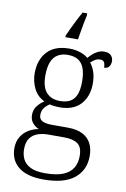

<svg xmlns="http://www.w3.org/2000/svg" viewBox="-107 -827 738 1128"><g transform="rotate(10 262.5 -263.0)"><path d="M234 240Q136 240 85.5 199.5Q35 159 35 88Q35 48 52.5 19.5Q70 -9 98 -25.5Q126 -42 157 -47Q136 -55 119.5 -74Q103 -93 103 -123Q103 -153 120 -175.5Q137 -198 161 -213Q118 -233 97 -275.5Q76 -318 76 -366Q76 -447 121 -495.5Q166 -544 253 -544Q289 -544 319 -533.5Q349 -523 365 -508Q374 -519 387.5 -531.5Q401 -544 418.5 -553Q436 -562 457 -562Q485 -562 498 -548Q511 -534 511 -514Q511 -495 501.5 -482Q492 -469 472 -469Q472 -488 466 -500Q460 -512 442 -512Q425 -512 412.5 -504.5Q400 -497 386 -485Q402 -465 412.5 -435.5Q423 -406 423 -364Q423 -290 380.5 -242Q338 -194 253 -194Q241 -194 222.5 -196Q204 -198 195 -201Q177 -190 164 -173Q151 -156 151 -130Q151 -106 170.5 -95.5Q190 -85 230 -85H323Q377 -85 411.5 -67.5Q446 -50 462.5 -18Q479 14 479 58Q479 141 418.5 190.5Q358 240 234 240ZM237 202Q305 202 345 185.5Q385 169 403 139Q421 109 421 68Q421 14 393 -5.5Q365 -25 312 -25H217Q183 -25 154.5 -15Q126 -5 109 18.5Q92 42 92 85Q92 117 105 143.5Q118 170 149.5 186Q181 202 237 202ZM250 -231Q287 -231 311 -244.5Q335 -258 347 -287.5Q359 -317 359 -365Q359 -414 347 -445.5Q335 -477 311 -491.5Q287 -506 250 -506Q215 -506 190 -491Q165 -476 152.5 -444.5Q140 -413 140 -364Q140 -295 169 -263Q198 -231 250 -231ZM217 -616Q226 -637 239 -664Q252 -691 266 -718.5Q280 -746 292 -766H319V-753Q314 -730 309 -704.5Q304 -679 300 -654Q296 -629 292 -606H217Z"/></g></svg>

Font: Noto Serif Khmer Light
Style: Regular
Weight: 300
Version: Version 2.003